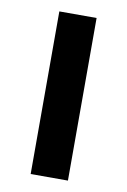

<svg xmlns="http://www.w3.org/2000/svg" viewBox="-67 -571 407 614"><g transform="rotate(10 136.5 -264.0)"><path d="M76 -528H197V0H76Z"/></g></svg>

Font: Lopes Sans SemiBold
Style: Regular
Weight: 600
Designer: Gabriel Lam, Diego Maldonado
Foundry: TypeRant, Foresti Design
Version: Version 4.000